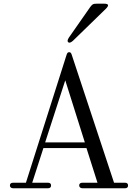

<svg xmlns="http://www.w3.org/2000/svg" viewBox="-20 -1010 740 1030"><path d="M539.1 -990.2Q575.2 -990.2 547.9 -962.9L371.1 -791Q354.5 -776.4 346.2 -783.2Q337.4 -790 350.1 -809.1L463.9 -972.2Q472.7 -983.9 478.3 -987.1Q483.9 -990.2 499 -990.2ZM33.2 -15.1Q33.2 -29.8 50.8 -29.8H119.1L335.9 -711.9Q338.9 -722.2 342 -726.1Q345.2 -730 351.1 -730Q356.9 -730 360.1 -726.1Q363.3 -722.2 366.2 -711.9L591.8 -29.8H649.9Q667 -29.8 667 -15.1Q667 0 649.9 0H422.9Q414.6 0 409.7 -4.2Q404.8 -8.3 404.8 -15.1Q404.8 -29.8 422.9 -29.8H502.9L443.8 -215.8H212.9L152.8 -29.8H236.8Q253.9 -29.8 253.9 -15.1Q253.9 0 236.8 0H50.8Q42.5 0 37.8 -4.2Q33.2 -8.3 33.2 -15.1ZM222.2 -246.1H435.1L330.1 -579.1Z"/></svg>

Font: Director Light
Style: Regular
Weight: 100
Designer: Ange Degheest & May Jolivet & Justine Herbel
Foundry: Velvetyne Type Foundry
Version: Version 1.000;FEAKit 1.0